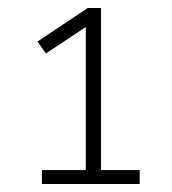

<svg xmlns="http://www.w3.org/2000/svg" viewBox="-20 -725 430 481"><path d="M85 -264V-299H195V-672L214 -670L95 -591L74 -621L200 -705H233V-299H330V-264Z"/></svg>

Font: Nunito Sans 10pt SemiCondensed ExtraLight
Style: Regular
Weight: 250
Width: 4
Designer: Vernon Adams
Foundry: Vernon Adams
Version: Version 3.101;gftools[0.9.27]